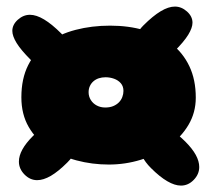

<svg xmlns="http://www.w3.org/2000/svg" viewBox="-20 -568 640 584"><path d="M311 -67.5Q260 -67.5 212.5 -80.2Q165 -93 127.2 -118.2Q89.5 -143.5 67.2 -182Q45 -220.5 45 -272Q45 -329 65.8 -370Q86.5 -411 123.8 -437.8Q161 -464.5 210 -477.2Q259 -490 315 -490Q371 -490 418.5 -476.2Q466 -462.5 501.2 -435Q536.5 -407.5 556 -366.5Q575.5 -325.5 575.5 -271Q575.5 -225.5 553.2 -188Q531 -150.5 493.2 -123.5Q455.5 -96.5 408.2 -82Q361 -67.5 311 -67.5ZM93 -20Q71.5 -20 54.5 -37.2Q37.5 -54.5 37.5 -76.5Q37.5 -94 48 -113.2Q58.5 -132.5 80 -154Q102 -176 123 -188.5Q144 -201 163 -201Q185 -201 202.8 -184.8Q220.5 -168.5 220.5 -145Q220.5 -128 211.2 -109.5Q202 -91 184.5 -73.5Q157.5 -46.5 134.8 -33.2Q112 -20 93 -20ZM134 -351.5Q119.5 -351.5 104.2 -361Q89 -370.5 73 -386.5Q43.5 -416 30.5 -437.2Q17.5 -458.5 17.5 -474Q17.5 -493 34.2 -508Q51 -523 71 -523Q90.5 -523 114.2 -508.8Q138 -494.5 166.5 -466Q179 -453.5 185.8 -440.5Q192.5 -427.5 192.5 -414Q192.5 -399.5 183.5 -385Q174.5 -370.5 161.2 -361Q148 -351.5 134 -351.5ZM530.5 -3.5Q511.5 -3.5 488.8 -16.8Q466 -30 439 -57Q421.5 -74.5 412.2 -93Q403 -111.5 403 -128.5Q403 -152 420.8 -168.2Q438.5 -184.5 460.5 -184.5Q479.5 -184.5 500.5 -172Q521.5 -159.5 543.5 -137.5Q565 -116 575.5 -96.8Q586 -77.5 586 -60Q586 -38 569.2 -20.8Q552.5 -3.5 530.5 -3.5ZM300 -241Q314 -241 324.2 -245.2Q334.5 -249.5 341.5 -256.5Q348.5 -263.5 352 -272.8Q355.5 -282 355.5 -291.5Q355.5 -305.5 347.5 -314.8Q339.5 -324 327 -328.5Q314.5 -333 301 -333Q290 -333 280.8 -330Q271.5 -327 264.5 -321Q257.5 -315 253.5 -306.5Q249.5 -298 249.5 -287.5Q249.5 -274.5 256.2 -263.8Q263 -253 274.5 -247Q286 -241 300 -241ZM449 -376.5Q435.5 -376.5 422 -386Q408.5 -395.5 399.5 -410Q390.5 -424.5 390.5 -439Q390.5 -452.5 397.2 -465.5Q404 -478.5 416.5 -491Q445 -519.5 468.8 -533.8Q492.5 -548 512 -548Q532 -548 548.8 -533Q565.5 -518 565.5 -499Q565.5 -483.5 552.5 -462.2Q539.5 -441 510 -411.5Q494 -395.5 478.8 -386Q463.5 -376.5 449 -376.5Z"/></svg>

Font: Gluten Black
Style: Regular
Weight: 900
Designer: Tyler Finck
Foundry: Etcetera Type Company
Version: Version 1.300